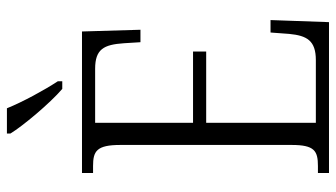

<svg xmlns="http://www.w3.org/2000/svg" viewBox="-228 -743 971 555"><g transform="rotate(-90 257.5 -465.5)"><path d="M278 -771H300V-784C275 -822 240 -886 222 -931H149V-921C170 -886 236 -807 278 -771ZM35 0H471L477 -169H441L437 -115C432 -64 418 -38 361 -38H180V-355H386V-393H180V-676H336C393 -676 406 -651 410 -593L413 -545H449L444 -714H35V-682H55C98 -682 116 -672 116 -603V-108C116 -42 99 -32 55 -32H35Z"/></g></svg>

Font: Noto Serif Georgian Condensed Light
Style: Regular
Weight: 300
Width: 3
Designer: Monotype Design Team, Akaki Razmadze
Foundry: Google LLC
Version: Version 2.003